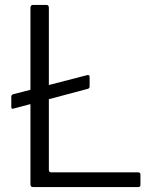

<svg xmlns="http://www.w3.org/2000/svg" viewBox="-20 -762 636 782"><path d="M345 -410Q345 -402 337 -400L36 -320Q30 -318 28 -320Q26 -322 26 -327V-367Q26 -372 28 -374.5Q30 -377 33 -378L335 -456Q345 -458 345 -449ZM104 -730Q104 -742 115 -742H169Q179 -742 179 -730V-70Q179 -60 189 -60H542Q552 -60 552 -51V-9Q552 -5 550 -2.5Q548 0 542 0H116Q109 0 106.5 -3Q104 -6 104 -12V-730Z"/></svg>

Font: Libre Franklin Thin Light
Style: Regular
Weight: 300
Version: Version 3.000